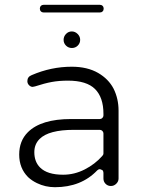

<svg xmlns="http://www.w3.org/2000/svg" viewBox="-20 -784 602 800"><path d="M243 -56Q290 -56 333 -78Q376 -100 406 -134Q411 -139 411 -145V-228Q411 -234 406.5 -238.5Q402 -243 396 -243Q396 -243 288 -243Q183 -243 145 -205Q123 -183 123 -150Q123 -110 147 -86Q177 -56 243 -56ZM411 -64Q411 -70 407 -75Q406 -75 402 -77Q398 -79 396 -79Q390 -79 385 -74Q318 -4 209 -4Q169 -4 134 -21Q113 -31 97 -46Q60 -83 60 -140Q60 -197 96 -233Q151 -288 276 -288H396Q402 -288 406.5 -292.5Q411 -297 411 -303V-310Q411 -378 376 -413Q341 -448 263 -448Q226 -448 196 -442.5Q166 -437 126 -424L116 -422Q108 -422 101 -429Q94 -436 94 -446Q94 -464 112 -471Q193 -506 279 -506Q344 -506 389 -480Q432 -455 453 -415Q474 -373 474 -323V-40Q474 -28 464.5 -18.5Q455 -9 442 -9Q429 -9 420 -18Q411 -27 411 -40ZM279 -653Q293 -653 303.5 -642.5Q314 -632 314 -618Q314 -604 304 -594Q294 -584 279.5 -584Q265 -584 255 -594Q245 -604 245 -618Q245 -632 255 -642.5Q265 -653 279 -653ZM162 -732Q155 -732 150.5 -736.5Q146 -741 146 -748Q146 -755 150.5 -759.5Q155 -764 162 -764H396Q403 -764 407.5 -759.5Q412 -755 412 -748Q412 -741 407.5 -736.5Q403 -732 396 -732Z"/></svg>

Font: Kurewa Gothic CJK TC Regular
Style: Regular
Weight: 400
Designer: Max Yao
Foundry: Max-Everyday
Version: Version 1.071; ttfautohint (v1.8.3)